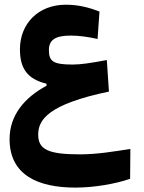

<svg xmlns="http://www.w3.org/2000/svg" viewBox="-20 -496 626 832"><path d="M306.6 316.9C389.2 316.9 481.9 300.3 543.9 278.8L544.9 149.4C479 159.7 400.9 172.9 326.2 172.9C188 172.9 145.5 151.4 145.5 87.4C145.5 23.9 187 -43.9 452.1 -99.1L442.9 -235.8C372.1 -222.7 330.6 -216.3 294.9 -216.3C211.4 -216.3 191.9 -229.5 191.9 -278.8C191.9 -323.2 219.7 -341.8 286.6 -341.8C324.7 -341.8 363.3 -335.9 402.8 -327.1L411.1 -445.8C366.2 -463.4 320.3 -475.6 265.1 -475.6C146.5 -475.6 66.4 -394 66.4 -282.2C66.4 -201.2 97.2 -153.3 181.6 -133.3V-124.5C85.9 -72.8 21.5 3.4 21.5 106.9C21.5 263.2 145.5 316.9 306.6 316.9Z"/></svg>

Font: Cascadia Code
Style: Bold
Weight: 700
Monospace: yes
Designer: Aaron Bell
Foundry: Saja Typeworks
Version: Version 2404.023